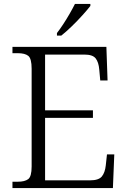

<svg xmlns="http://www.w3.org/2000/svg" viewBox="-20 -951 646 971"><path d="M43 0V-32H70Q105 -32 122.5 -45Q140 -58 140 -109V-603Q140 -655 123 -668.5Q106 -682 70 -682H43V-714H518L524 -544H487L482 -599Q479 -636 464 -655.5Q449 -675 407 -675H208V-393H450V-355H208V-39H436Q479 -39 495 -58.5Q511 -78 515 -115L521 -170H558L551 0ZM268 -784Q283 -803 300 -829Q317 -855 332.5 -882Q348 -909 359 -931H437V-921Q424 -904 398 -875Q372 -846 342.5 -817.5Q313 -789 290 -771H268Z"/></svg>

Font: Noto Serif Myanmar Light
Style: Regular
Weight: 300
Designer: Ben Mitchell and the Monotype Design Team
Foundry: Monotype Imaging Inc.
Version: Version 2.106; ttfautohint (v1.8.4.7-5d5b)